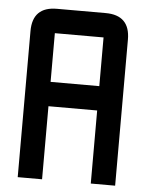

<svg xmlns="http://www.w3.org/2000/svg" viewBox="-51 -726 589 767"><g transform="rotate(5 244.0 -342.0)"><path d="M146.5 -683.6H341.8Q439.5 -683.6 439.5 -585.9V0H341.8V-293H146.5V0H48.8V-585.9Q48.8 -683.6 146.5 -683.6ZM341.8 -585.9H146.5V-390.6H341.8Z"/></g></svg>

Font: BabelStone Runic Staveless
Style: Regular
Weight: 400
Designer: Andrew West
Foundry: BabelStone
Version: Version 3.002 March 14, 2022